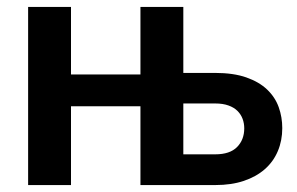

<svg xmlns="http://www.w3.org/2000/svg" viewBox="-20 -533 854 553"><path d="M600 -88.5Q642 -88.5 662.8 -109.5Q683.5 -130.5 683.5 -163.5Q683.5 -177.5 678.8 -190.5Q674 -203.5 664 -213.5Q654 -223.5 638 -229.2Q622 -235 599.5 -235H508V-88.5ZM599 -323Q652.5 -323 689.5 -310Q726.5 -297 749.5 -275Q772.5 -253 782.8 -224.2Q793 -195.5 793 -164Q793 -128 780.2 -97.8Q767.5 -67.5 742.8 -45.8Q718 -24 682.2 -12Q646.5 0 600.5 0H384.5V-227H184.5V0H61V-513H184.5V-318.5H384.5V-513H508V-323Z"/></svg>

Font: Lato 2
Style: Bold
Weight: 700
Designer: Lukasz Dziedzic with Adam Twardoch and Botio Nikoltchev
Foundry: tyPoland Lukasz Dziedzic
Version: Version 2.015; 2015-08-06; http://www.latofonts.com/